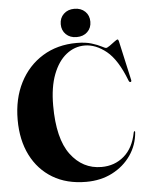

<svg xmlns="http://www.w3.org/2000/svg" viewBox="-60 -940 770 1004"><g transform="rotate(-5 325.0 -438.5)"><path d="M629 -220Q623.5 -153.5 586.8 -100.5Q550 -47.5 489.5 -16.2Q429 15 352 15Q250 15 176.2 -29.2Q102.5 -73.5 62.5 -153Q22.5 -232.5 22.5 -339Q22.5 -449.5 65.5 -533.8Q108.5 -618 185.8 -665.5Q263 -713 365 -713Q411 -713 443 -703Q475 -693 493.2 -683.2Q511.5 -673.5 515.5 -673.5Q522 -673.5 535.8 -683.2Q549.5 -693 562.5 -702.8Q575.5 -712.5 578.5 -712.5Q583.5 -712.5 585.5 -704L632 -495.5Q634 -486.5 628 -485Q621.5 -484 618 -493.5Q575 -605.5 519 -650.8Q463 -696 405 -696Q352 -696 308.5 -661.5Q265 -627 239.5 -560.5Q214 -494 214 -397.5Q214 -223.5 276.8 -139.5Q339.5 -55.5 438.5 -55.5Q507.5 -55.5 556.8 -97.8Q606 -140 621.5 -221Q623 -227 626 -227Q630 -227 629 -220ZM368 -743.5Q333.5 -743.5 312 -764.2Q290.5 -785 290.5 -817.5Q290.5 -850.5 312.2 -871.2Q334 -892 368 -892Q403 -892 424.5 -871.2Q446 -850.5 446 -817.5Q446 -785 424.5 -764.2Q403 -743.5 368 -743.5Z"/></g></svg>

Font: Fraunces 144pt S000
Style: Bold
Weight: 700
Version: Version 1.000; ttfautohint (v1.8.3)